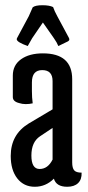

<svg xmlns="http://www.w3.org/2000/svg" viewBox="-20 -704 336 734"><path d="M181 -94V-215L133 -183Q100 -161 100 -109.5Q100 -58 131.5 -58Q163 -58 181 -94ZM144 -500Q256 -500 256 -401V-83Q256 -62 263.5 -53Q271 -44 292 -44Q293 -18 278.5 -4Q264 10 237 10Q195 10 186 -21Q155 10 113 10Q71 10 46 -22Q21 -54 21 -108Q21 -190 90 -232L181 -286V-394Q181 -436 141.5 -436Q102 -436 102 -389V-356Q102 -331 105 -309Q92 -306 78.5 -306Q65 -306 53 -310Q29 -316 29 -333V-415Q29 -455 60.5 -477.5Q92 -500 144 -500ZM86 -528Q44 -543 44 -554Q44 -557 46 -560L90 -642L105 -676Q115 -684 142 -684Q169 -684 183 -677Q188 -662 199 -642L243 -560Q245 -557 245 -553Q245 -549 240 -546L203 -528Q198 -541 186 -558L144 -618L103 -558Z"/></svg>

Font: el_Medula One
Style: Regular
Weight: 400
Designer: Luciano Vergara
Foundry: Luciano Vergara
Version: Version 1.002 August 17, 2020